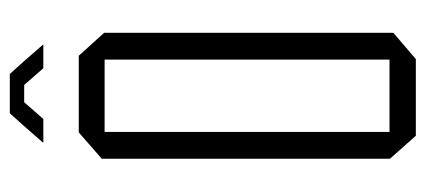

<svg xmlns="http://www.w3.org/2000/svg" viewBox="-264 -624 888 401"><g transform="rotate(-90 180.5 -424.0)"><path d="M105 -650V-704H264L312 -651V-650ZM97 0 49 -54V-55H256V0ZM49 -55V-656L104 -704H105V-55ZM256 0V-650H312V-47L257 0ZM117 -818 144 -848H226L253 -818ZM83 -778V-779L117 -818H167L132 -778ZM238 -778 203 -818H253L287 -779V-778Z"/></g></svg>

Font: Foldit Light
Style: Regular
Weight: 300
Version: Version 1.003